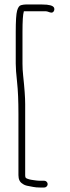

<svg xmlns="http://www.w3.org/2000/svg" viewBox="-20 -716 312 854"><path d="M86 -665V-666H183.8C187.1 -666 193.1 -664.3 202 -661C211.6 -657.8 217.9 -660.8 221 -670C222.3 -674 222.2 -677.8 220.5 -681.5C216.1 -691.2 198.4 -696 167.5 -696H94C88 -696 81.2 -695 73.5 -693C65.8 -691 60 -682.7 56 -668.2C52 -653.6 50 -622.2 50 -574V-433C50 -414.3 52 -386.8 56 -350.5C60 -314.2 62 -267 62 -209V63C62 81.3 68 94 80 101C86 105.7 93.3 108.8 102 110.5L128 115.5C136.7 117.2 146.2 118 156.7 118H177C181 118 184.5 116.5 187.5 113.5C190.5 110.5 192 107 192 103C192 99 190.5 95.5 187.5 92.5C184.5 89.5 181 88 177 88H155.5C151.2 88 146.8 87.7 142.5 87C138.2 86.3 133.3 85.7 128 85C114.1 83.3 103.6 80.4 96.5 76.5C93.5 74.8 92 70.3 92 63V-253C92 -282.3 89 -324.5 83 -379.5C81 -397.8 80 -415.7 80 -433V-574C80 -622.7 82 -653 86 -665Z"/></svg>

Font: Proton
Style: ExBd
Weight: 500
Version: Version 1.017